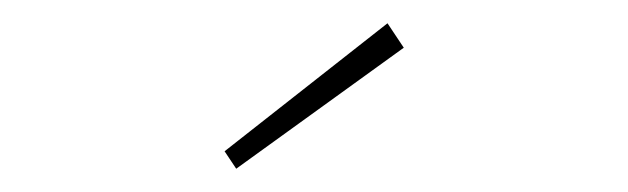

<svg xmlns="http://www.w3.org/2000/svg" viewBox="-20 -756 540 165"><path d="M183 -611 173 -626 313 -736 327 -715Z"/></svg>

Font: Lexend Tera Thin
Style: Regular
Weight: 250
Version: Version 1.007